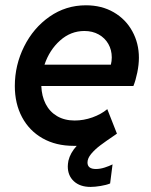

<svg xmlns="http://www.w3.org/2000/svg" viewBox="-20 -549 578 733"><path d="M36.6 -220.7Q36.6 -300.3 72 -371.3Q107.4 -442.4 169.4 -485.6Q231.4 -528.8 308.1 -528.8Q368.2 -528.8 414.1 -502.2Q460 -475.6 485.1 -429.7Q510.3 -383.8 510.3 -328.6Q510.3 -302.7 504.2 -272.5Q498 -242.2 489.3 -220.7H137.7Q139.2 -181.6 154.5 -151.9Q169.9 -122.1 198.2 -105.5Q226.6 -88.9 265.1 -88.9Q299.3 -88.9 332.8 -100.8Q366.2 -112.8 389.6 -132.3L426.3 -39.1H426.8L417 -32.2Q383.8 -9.8 363.3 5.6Q342.8 21 328.4 38.1Q314 55.2 314 71.3Q314 96.2 346.2 96.2Q362.3 96.2 379.6 90.6Q397 85 409.7 78.6L400.4 151.4Q386.7 157.2 364.5 160.9Q342.3 164.6 325.7 164.6Q285.6 164.6 262.2 143.1Q238.8 121.6 238.8 86.4Q238.8 77.6 241.2 64.5Q248.5 34.2 272.9 7.8H261.2Q193.4 7.8 142.6 -21Q91.8 -49.8 64.2 -101.6Q36.6 -153.3 36.6 -220.7ZM403.3 -302.2Q406.7 -315.9 406.7 -329.6Q406.7 -358.4 393.6 -381.3Q380.4 -404.3 356.7 -417.5Q333 -430.7 302.2 -430.7Q250 -430.7 209.5 -394.5Q168.9 -358.4 149.9 -302.2Z"/></svg>

Font: Reddit Sans Vanilla SemiBold
Style: Italic
Weight: 600
Italic angle: -11.25°
Designer: Stephen Hutchings
Version: Version 1.013